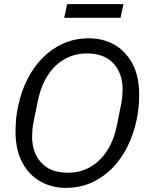

<svg xmlns="http://www.w3.org/2000/svg" viewBox="-20 -895 719 927"><path d="M298 12Q229 12 174 -19.5Q119 -51 87 -111.5Q55 -172 55 -260Q55 -292 58 -323Q61 -354 68 -384Q82 -452 111.5 -511Q141 -570 184.5 -614.5Q228 -659 284.5 -684.5Q341 -710 409 -710Q479 -710 533.5 -678.5Q588 -647 620 -586.5Q652 -526 652 -438Q652 -407 649 -375.5Q646 -344 639 -314Q625 -247 595.5 -187.5Q566 -128 522.5 -83.5Q479 -39 422.5 -13.5Q366 12 298 12ZM306 -61Q368 -61 416.5 -89Q465 -117 498 -169Q531 -221 545 -293L565 -393Q569 -412 570.5 -429.5Q572 -447 572 -462Q572 -542 527 -589.5Q482 -637 401 -637Q340 -637 291 -609Q242 -581 209.5 -529.5Q177 -478 162 -405L142 -305Q138 -286 136.5 -268.5Q135 -251 135 -236Q135 -157 180 -109Q225 -61 306 -61ZM290 -809 304 -875H576L562 -809Z"/></svg>

Font: IBM Plex Sans Var
Style: Italic
Weight: 400
Italic angle: -11.31°
Designer: Mike Abbink, Paul van der Laan, Pieter van Rosmalen
Foundry: Bold Monday
Version: Version 1.001